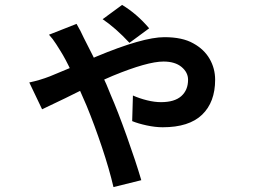

<svg xmlns="http://www.w3.org/2000/svg" viewBox="-20 -674 1040 780"><path d="M397 -596 476 -654Q536 -618 586 -559L506 -500Q449 -561 397 -596ZM307 -548 320 -521Q402 -362 430 -288Q458 -224 495 -120.5Q532 -17 554 58L441 86Q424 13 394 -76.5Q364 -166 332 -244Q294 -332 270 -383.5Q246 -435 225 -468Q222 -473 208 -495Q194 -517 179 -533L291 -577ZM183 -364Q247 -390 272 -401L371 -444Q560 -523 648 -523Q721 -523 765 -498Q809 -474 831.5 -435Q854 -396 854 -350Q854 -259 801 -208Q748 -157 641 -157Q611 -157 576 -164.5Q541 -172 517 -182L520 -286Q547 -274 577.5 -266.5Q608 -259 634 -259Q689 -259 716.5 -283.5Q744 -308 744 -350Q744 -380 717.5 -402Q691 -424 644 -424Q579 -424 438 -366Q367 -336 245 -275Q166 -237 151 -230L99 -339Q142 -348 183 -364Z"/></svg>

Font: Merged Yaku Han JP SemiBold
Style: Regular
Weight: 600
Designer: Ryoko NISHIZUKA 西塚涼子 (kana, bopomofo & ideographs); Paul D. Hunt (Latin, Greek & Cyrillic); Sandoll Communications 산돌커뮤니
Foundry: Adobe
Version: Version 2.004